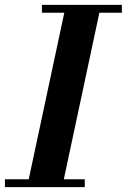

<svg xmlns="http://www.w3.org/2000/svg" viewBox="-50 -768 520 788"><path d="M-29.8 0V-32.2H67.9L213.9 -715.8H122.1V-748H450.2V-715.8H357.9L211.9 -32.2H297.9V0Z"/></svg>

Font: Fin Serif Display
Style: Italic
Weight: 400
Italic angle: -12°
Designer: J. Blake Harris
Version: Version 1.006;FEAKit 1.0